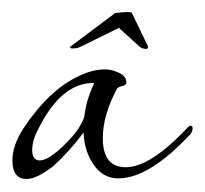

<svg xmlns="http://www.w3.org/2000/svg" viewBox="-27 -288 331 310"><path d="M16 1Q-7 1 -7 -29Q-7 -53 11 -81Q53 -144 102 -166Q123 -176 143 -176Q153 -176 165 -170.5Q177 -165 177 -155Q177 -150 170 -149Q166 -148 164.5 -147Q163 -146 162 -145Q139 -102 139 -65Q139 -18 176 -18Q215 -18 273 -79Q278 -85 281 -85Q284 -85 284 -81Q284 -77 281 -72Q214 0 164 0Q140 0 125 -21Q109 -43 108 -74Q83 -41 58 -19Q32 1 16 1ZM37 -29Q48 -29 66 -44Q82 -58 93 -71.5Q104 -85 109 -99Q111 -116 115.5 -129.5Q120 -143 125 -154Q73 -155 36 -82Q25 -62 25 -46Q25 -29 37 -29ZM210 -209Q202 -209 198 -213L165 -243L104 -213Q102 -212 99.5 -211Q97 -210 93 -210Q86 -209 86 -212L87 -213L159 -267Q185 -270 186 -267L212 -213Q212 -210 210 -209Z"/></svg>

Font: Passions Conflict
Style: Regular
Weight: 400
Designer: Robert E. Leuschke
Foundry: Robert E. Leuschke
Version: Version 1.010; ttfautohint (v1.8.3)